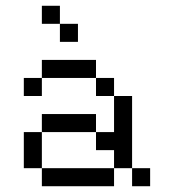

<svg xmlns="http://www.w3.org/2000/svg" viewBox="-20 -645 602 665"><path d="M125 0H375V-62.5H125ZM62.5 -62.5H125V-187.5H62.5ZM62.5 -312.5H125V-375H62.5ZM125 -187.5H312.5V-250H125ZM125 -375H312.5V-437.5H125ZM125 -562.5H187.5V-625H125ZM187.5 -500H250V-562.5H187.5ZM312.5 -125H375V-62.5H437.5V-312.5H375V-187.5H312.5ZM312.5 -312.5H375V-375H312.5ZM437.5 0H500V-62.5H437.5Z"/></svg>

Font: ChillMoonMono
Style: Regular
Weight: 400
Designer: Warren2060
Foundry: ChillType
Version: Version 1.000;Glyphs 3.1.1 (3135)